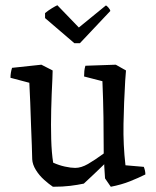

<svg xmlns="http://www.w3.org/2000/svg" viewBox="-20 -701 595 733"><path d="M182 12Q167 2 148.5 -14.5Q130 -31 117 -52Q104 -73 103 -93Q103 -111 101.5 -145.5Q100 -180 98.5 -222.5Q97 -265 95.5 -308Q94 -351 92 -385L20 -404Q20 -423 26 -442L138 -454L181 -432L180 -400Q177 -343 175.5 -283Q174 -223 175.5 -170Q177 -117 183 -80Q205 -70 228 -65Q251 -60 267 -60Q290 -60 316 -75Q342 -90 376 -115Q376 -186 375 -253.5Q374 -321 371 -391L301 -409Q301 -420 302 -430Q303 -440 306 -450L422 -454L461 -432L458 -393Q453 -308 451.5 -228Q450 -148 459 -70L529 -64Q535 -49 535 -35Q509 -22 476.5 -9Q444 4 403 12L381 -20L378 -67V-74Q359 -55 339.5 -37Q320 -19 300 0Q276 5 248 8.5Q220 12 182 12ZM264 -536 152 -632V-651Q164 -661 178 -669.5Q192 -678 199 -681L281 -596L384 -680Q387 -680 394 -672Q401 -664 401 -659L285 -536Z"/></svg>

Font: Labrada
Style: Regular
Weight: 400
Designer: Mercedes Jáuregui
Foundry: Omnibus-Type Team
Version: Version 1.000; ttfautohint (v1.8.4.7-5d5b)